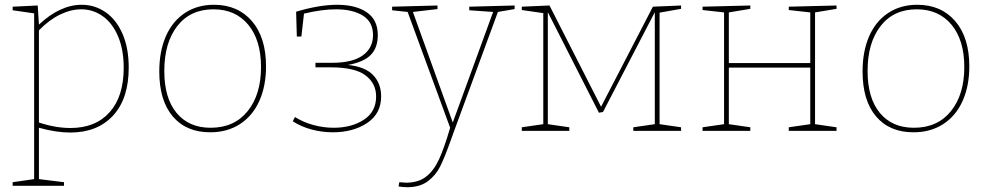

<svg xmlns="http://www.w3.org/2000/svg" viewBox="-20 -548 4142 804"><path d="M519 -265Q519 -135 453.5 -64Q388 7 274 7Q215 7 143 -13V202L248 215V230H33V215L123 202V-492L33 -505V-520L138 -525L143 -445Q232 -528 322 -528Q377 -528 422 -497Q467 -466 493 -406.5Q519 -347 519 -265ZM498 -264Q498 -340 474.5 -395.5Q451 -451 410.5 -480Q370 -509 320 -509Q277 -509 231.5 -487Q186 -465 143 -421V-35Q212 -12 275 -12Q380 -12 439 -78Q498 -144 498 -264Z M1094 -270Q1094 -188 1066 -125.5Q1038 -63 985 -28.5Q932 6 860 6Q760 6 703.5 -60.5Q647 -127 647 -249Q647 -333 674.5 -396Q702 -459 754 -493.5Q806 -528 876 -528Q976 -528 1035 -459.5Q1094 -391 1094 -270ZM668 -251Q668 -137 719.5 -75Q771 -13 862 -13Q961 -13 1017 -82.5Q1073 -152 1073 -267Q1073 -380 1019.5 -444.5Q966 -509 874 -509Q777 -509 722.5 -439Q668 -369 668 -251Z M1576 -144Q1576 -72 1517.5 -33Q1459 6 1374 6Q1329 6 1285.5 -5.5Q1242 -17 1206 -40L1215 -58Q1250 -36 1292.5 -24.5Q1335 -13 1377 -13Q1452 -13 1503.5 -46.5Q1555 -80 1555 -144Q1555 -199 1510.5 -232.5Q1466 -266 1365 -266H1301V-285H1370Q1456 -285 1499 -316Q1542 -347 1542 -401Q1542 -456 1499.5 -482.5Q1457 -509 1387 -509Q1328 -509 1253 -491L1242 -395H1223L1220 -499Q1317 -528 1392 -528Q1470 -528 1516 -496.5Q1562 -465 1562 -401Q1562 -348 1532.5 -318Q1503 -288 1437 -276Q1508 -269 1542 -234Q1576 -199 1576 -144Z M2135 -525V-510L2065 -498L1880 5L1866 44Q1842 111 1823.5 148.5Q1805 186 1771.5 211Q1738 236 1685 236Q1672 236 1649 233L1652 215Q1672 217 1680 217Q1732 217 1764.5 191.5Q1797 166 1818.5 119Q1840 72 1865 -13L1687 -498L1622 -505V-520L1812 -525V-510L1709 -498L1876 -35L2045 -498L1945 -505V-520Z M2832 -525V-511L2742 -495V-28L2832 -15V0H2632V-15L2722 -28V-497L2505 -79L2488 -76L2274 -497V-28L2364 -15V0H2165V-15L2255 -28V-493L2165 -506V-520L2281 -525L2497 -101L2714 -520Z M3483 -525V-511L3393 -496V-28L3483 -15V0H3283V-15L3373 -28V-265H3032V-28L3122 -15V0H2922V-15L3012 -28V-496L2922 -506V-520L3122 -525V-511L3032 -496V-284H3373V-496L3283 -506V-520Z M4039 -270Q4039 -188 4011 -125.5Q3983 -63 3930 -28.5Q3877 6 3805 6Q3705 6 3648.5 -60.5Q3592 -127 3592 -249Q3592 -333 3619.5 -396Q3647 -459 3699 -493.5Q3751 -528 3821 -528Q3921 -528 3980 -459.5Q4039 -391 4039 -270ZM3613 -251Q3613 -137 3664.5 -75Q3716 -13 3807 -13Q3906 -13 3962 -82.5Q4018 -152 4018 -267Q4018 -380 3964.5 -444.5Q3911 -509 3819 -509Q3722 -509 3667.5 -439Q3613 -369 3613 -251Z"/></svg>

Font: Bitter Pro Thin
Style: Regular
Weight: 250
Designer: Sol Matas, and Bitter project Authors
Foundry: Sol Matas
Version: Version 1.010